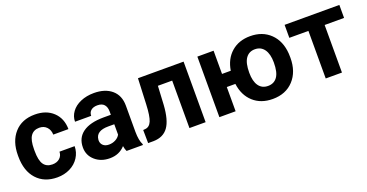

<svg xmlns="http://www.w3.org/2000/svg" viewBox="-30 -1051 3008 1574"><g transform="rotate(-20 1473.5 -264.0)"><path d="M273.9 -104Q313 -104 337.4 -125.5Q361.8 -147 362.8 -182.6H495.1Q494.6 -128.9 465.8 -84.2Q437 -39.6 387 -14.9Q336.9 9.8 276.4 9.8Q163.1 9.8 97.7 -62.3Q32.2 -134.3 32.2 -261.2V-270.5Q32.2 -392.6 97.2 -465.3Q162.1 -538.1 275.4 -538.1Q374.5 -538.1 434.3 -481.7Q494.1 -425.3 495.1 -331.5H362.8Q361.8 -372.6 337.4 -398.2Q313 -423.8 272.9 -423.8Q223.6 -423.8 198.5 -387.9Q173.3 -352.1 173.3 -271.5V-256.8Q173.3 -175.3 198.2 -139.6Q223.1 -104 273.9 -104Z M881.8 0Q872.1 -19 867.7 -47.4Q816.4 9.8 734.4 9.8Q656.7 9.8 605.7 -35.2Q554.7 -80.1 554.7 -148.4Q554.7 -232.4 616.9 -277.3Q679.2 -322.3 796.9 -322.8H861.8V-353Q861.8 -389.6 843 -411.6Q824.2 -433.6 783.7 -433.6Q748 -433.6 727.8 -416.5Q707.5 -399.4 707.5 -369.6H566.4Q566.4 -415.5 594.7 -454.6Q623 -493.7 674.8 -515.9Q726.6 -538.1 791 -538.1Q888.7 -538.1 946 -489Q1003.4 -439.9 1003.4 -351.1V-122.1Q1003.9 -46.9 1024.4 -8.3V0ZM765.1 -98.1Q796.4 -98.1 822.8 -112.1Q849.1 -126 861.8 -149.4V-240.2H809.1Q703.1 -240.2 696.3 -167L695.8 -158.7Q695.8 -132.3 714.4 -115.2Q732.9 -98.1 765.1 -98.1Z M1571.3 -528.3V0H1430.2V-414.1H1305.7L1296.9 -251Q1288.6 -120.6 1245.6 -61Q1202.6 -1.5 1117.7 0H1069.8L1068.4 -114.7L1085.9 -116.2Q1124 -119.1 1141.6 -161.1Q1159.2 -203.1 1163.6 -304.2L1173.3 -528.3Z M1833 -325.7H1909.2Q1924.8 -424.3 1990 -481.2Q2055.2 -538.1 2154.3 -538.1Q2261.2 -538.1 2328.9 -472.7Q2396.5 -407.2 2404.3 -294.9L2405.3 -258.8Q2405.3 -137.2 2337.4 -63.7Q2269.5 9.8 2155.3 9.8Q2052.2 9.8 1986.6 -49.8Q1920.9 -109.4 1907.7 -211.4H1833V0H1691.4V-528.3H1833ZM2045.9 -258.8Q2045.9 -183.6 2074.2 -143.8Q2102.5 -104 2155.3 -104Q2207.5 -104 2235.8 -143.6Q2264.2 -183.1 2264.2 -269Q2264.2 -342.8 2235.4 -383.3Q2206.5 -423.8 2154.3 -423.8Q2102.5 -423.8 2074.2 -383.5Q2045.9 -343.3 2045.9 -258.8Z M2930.2 -415H2760.7V0H2619.1V-415H2452.6V-528.3H2930.2Z"/></g></svg>

Font: RobotoInd
Style: Bold
Weight: 700
Designer: Google
Version: Version 2.001150; 2014